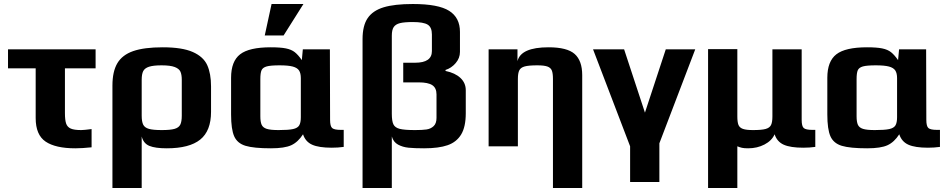

<svg xmlns="http://www.w3.org/2000/svg" viewBox="-20 -730 4740 958"><path d="M158 -141V-389H20V-484H457V-389H304V-166Q304 -131 310 -113.5Q316 -96 333 -88.5Q350 -81 385 -81Q399 -81 437 -86V5Q390 10 356 10Q257 10 207.5 -23.5Q158 -57 158 -141Z M541 -303Q541 -373 565.5 -414.5Q590 -456 644.5 -475Q699 -494 792 -494Q889 -494 942 -470.5Q995 -447 1014 -405Q1033 -363 1033 -299V-172Q1033 -77 979 -33.5Q925 10 812 10Q755 10 725.5 -2Q696 -14 687 -49V208H541ZM887 -153V-332Q887 -357 880.5 -372Q874 -387 852 -395.5Q830 -404 786 -404Q745 -404 723.5 -397Q702 -390 694.5 -375Q687 -360 687 -332V-153Q687 -123 694.5 -108Q702 -93 723 -87Q744 -81 787 -81Q830 -81 851 -87Q872 -93 879.5 -108Q887 -123 887 -153Z M1133 0ZM1133 -159V-342Q1133 -424 1178 -459Q1223 -494 1331 -494Q1379 -494 1406.5 -488.5Q1434 -483 1451 -469.5Q1468 -456 1486 -430L1491 -484H1626L1627 -132Q1627 -100 1637.5 -91Q1648 -82 1680 -82H1695V3Q1666 7 1635 7Q1571 7 1537.5 -8Q1504 -23 1492 -60Q1467 -21 1433.5 -5.5Q1400 10 1332 10Q1246 10 1205 -2.5Q1164 -15 1148.5 -50Q1133 -85 1133 -159ZM1481 -145V-340Q1481 -365 1472 -378.5Q1463 -392 1440.5 -398Q1418 -404 1375 -404Q1330 -404 1310.5 -398.5Q1291 -393 1285 -379.5Q1279 -366 1279 -335V-150Q1279 -122 1285.5 -107.5Q1292 -93 1311 -87Q1330 -81 1370 -81Q1419 -81 1442 -86Q1465 -91 1473 -104.5Q1481 -118 1481 -145ZM1335 -710H1494L1395 -553H1301Z M1789 -535Q1789 -602 1814.5 -639.5Q1840 -677 1894 -693.5Q1948 -710 2040 -710Q2167 -710 2221 -676Q2275 -642 2275 -571V-471Q2275 -440 2253.5 -415Q2232 -390 2203 -381V-376Q2251 -366 2277.5 -341Q2304 -316 2304 -280V-165Q2304 -97 2281 -59Q2258 -21 2213.5 -5.5Q2169 10 2096 10Q2048 10 2018.5 7Q1989 4 1966 -8.5Q1943 -21 1935 -49V208H1789ZM2158 -142V-259Q2158 -291 2137 -305Q2116 -319 2069 -319H1992V-417H2051Q2135 -417 2135 -475V-558Q2135 -594 2114 -607Q2093 -620 2040 -620Q1997 -620 1975.5 -614.5Q1954 -609 1944.5 -595Q1935 -581 1935 -552V-162Q1935 -126 1943 -109.5Q1951 -93 1974.5 -87Q1998 -81 2051 -81Q2087 -81 2108 -84Q2129 -87 2143.5 -100.5Q2158 -114 2158 -142Z M2418 -484H2562V-425Q2579 -494 2717 -494Q2810 -494 2847.5 -460.5Q2885 -427 2885 -355V208H2739V-336Q2739 -364 2733.5 -378Q2728 -392 2711.5 -398Q2695 -404 2661 -404Q2618 -404 2598 -398.5Q2578 -393 2571 -379Q2564 -365 2564 -336V0H2418Z M3270 -15V178H3124V0L2939 -484H3094L3198 -168L3302 -484H3449Z M3513 -485H3659V-149Q3659 -121 3664.5 -107Q3670 -93 3686.5 -87Q3703 -81 3737 -81Q3780 -81 3800 -86.5Q3820 -92 3827 -106Q3834 -120 3834 -149V-484H3980V-132Q3980 -100 3990.5 -91Q4001 -82 4033 -82H4048V3Q4019 7 3988 7Q3924 7 3890.5 -8Q3857 -23 3845 -60Q3831 -28 3794.5 -9Q3758 10 3713 10Q3693 10 3682 7.5Q3671 5 3659 0V208H3513Z M4108 -159V-342Q4108 -424 4153 -459Q4198 -494 4306 -494Q4354 -494 4381.5 -488.5Q4409 -483 4426 -469.5Q4443 -456 4461 -430L4466 -484H4601L4602 -132Q4602 -100 4612.5 -91Q4623 -82 4655 -82H4670V3Q4641 7 4610 7Q4546 7 4512.5 -8Q4479 -23 4467 -60Q4442 -21 4408.5 -5.5Q4375 10 4307 10Q4221 10 4180 -2.5Q4139 -15 4123.5 -50Q4108 -85 4108 -159ZM4456 -145V-340Q4456 -365 4447 -378.5Q4438 -392 4415.5 -398Q4393 -404 4350 -404Q4305 -404 4285.5 -398.5Q4266 -393 4260 -379.5Q4254 -366 4254 -335V-150Q4254 -122 4260.5 -107.5Q4267 -93 4286 -87Q4305 -81 4345 -81Q4394 -81 4417 -86Q4440 -91 4448 -104.5Q4456 -118 4456 -145Z"/></svg>

Font: Play
Style: Bold
Weight: 700
Designer: Jonas Hecksher (Cyrillic expansion: Cyreal)
Foundry: Jonas Hecksher, Playtype, e-types AS
Version: Version 2.101; ttfautohint (v1.5.65-e2d9)